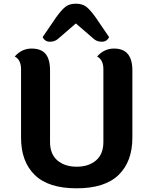

<svg xmlns="http://www.w3.org/2000/svg" viewBox="-20 -1009 797 1040"><path d="M296 -800Q278 -783 250.5 -783Q223 -783 211 -808L284 -915Q312 -954 333.5 -971.5Q355 -989 391 -989Q427 -989 448.5 -971.5Q470 -954 498 -915L571 -808Q559 -783 531.5 -783Q504 -783 486 -800L391 -882ZM540 -240V-634Q540 -685 506 -703Q544 -746 598 -746Q697 -746 697 -628V-263Q697 -134 622.5 -61.5Q548 11 395 11Q242 11 168 -61.5Q94 -134 94 -263V-634Q94 -685 60 -703Q98 -746 150.5 -746Q203 -746 227 -717Q251 -688 251 -628V-240Q251 -174 291 -140Q331 -106 395.5 -106Q460 -106 500 -140Q540 -174 540 -240Z"/></svg>

Font: Laila
Style: Bold
Weight: 700
Designer: Hitesh Malaviya
Foundry: Indian Type Foundry
Version: Version 1.302;PS 1.0;hotconv 1.0.78;makeotf.lib2.5.61930; tt